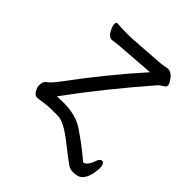

<svg xmlns="http://www.w3.org/2000/svg" viewBox="-172 -593 834 834"><g transform="rotate(45 245.0 -176.0)"><path d="M439 124Q402 135 379 121Q359 108 292 55Q225 2 189 2Q132 1 105 5.5Q78 10 67 10Q56 10 46.5 -5.5Q37 -21 37 -33.5Q37 -46 40.5 -54.5Q44 -63 55.5 -71Q67 -79 92 -112Q215 -278 338 -415L191 -404Q164 -403 122 -397H120Q101 -397 86 -430Q80 -444 80 -454.5Q80 -465 87 -465H89Q115 -463 136 -463H168Q180 -463 190 -464L346 -475L382 -481H386Q408 -479 426 -449Q434 -437 434 -428.5Q434 -420 421 -413Q408 -406 402 -399Q252 -227 126 -55Q139 -56 156 -56Q239 -58 290.5 -23Q342 12 373 37.5Q404 63 408 66Q411 68 417 65Q434 56 445 22Q450 8 460 4.5Q470 1 476 15.5Q482 30 474 72Q464 113 439 124Z"/></g></svg>

Font: LXGW WenKai TC
Style: Regular
Weight: 400
Designer: LXGW / Fontworks Inc.
Foundry: LXGW / Fontworks Inc.
Version: Version 1.330